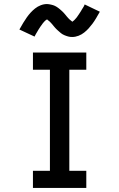

<svg xmlns="http://www.w3.org/2000/svg" viewBox="-20 -930 590 950"><path d="M143 0V-85H227V-585H143V-670H407V-585H323V-85H407V0ZM337 -747Q332 -747 327 -747.5Q322 -748 317 -749.5Q312 -751 307.5 -752.5Q303 -754 298.5 -756Q294 -758 289.5 -760.5Q285 -763 281.5 -766Q278 -769 274 -772.5Q270 -776 266 -779.5Q262 -783 258.5 -786.5Q255 -790 252 -793.5Q249 -797 246 -800.5Q243 -804 239.5 -808.5Q236 -813 232 -817Q228 -821 225 -824Q222 -827 217.5 -830Q213 -833 213 -835H214L211 -833Q207 -831 204.5 -828.5Q202 -826 199.5 -823.5Q197 -821 195.5 -819Q194 -817 192.5 -815.5Q191 -814 189.5 -811.5Q188 -809 186.5 -807Q185 -805 183 -802.5Q181 -800 179.5 -797.5Q178 -795 176 -792Q174 -789 172 -786Q170 -783 168 -779.5Q166 -776 164 -772.5Q162 -769 159.5 -765Q157 -761 155 -757Q153 -753 151 -749L76 -784Q86 -802 95 -817Q104 -832 113 -844.5Q122 -857 131.5 -867.5Q141 -878 153.5 -888Q166 -898 181.5 -904Q197 -910 213 -910Q218 -910 223 -909Q228 -908 233 -907Q238 -906 242.5 -904.5Q247 -903 251.5 -901Q256 -899 260.5 -896Q265 -893 268.5 -890.5Q272 -888 276 -884.5Q280 -881 284 -877.5Q288 -874 291.5 -870.5Q295 -867 298 -863.5Q301 -860 304 -856.5Q307 -853 310.5 -848.5Q314 -844 318 -840Q322 -836 325 -833Q328 -830 332.5 -827Q337 -824 337 -822V-821H336Q336 -822 339.5 -824Q343 -826 345.5 -828.5Q348 -831 350.5 -833.5Q353 -836 354.5 -838Q356 -840 357.5 -841.5Q359 -843 360.5 -845Q362 -847 363.5 -849.5Q365 -852 367 -854.5Q369 -857 370.5 -859.5Q372 -862 374 -865Q376 -868 378 -871Q380 -874 382 -877.5Q384 -881 386 -884.5Q388 -888 390.5 -891.5Q393 -895 395 -899Q397 -903 399 -908L474 -872Q464 -854 455 -839Q446 -824 437 -812Q428 -800 418.5 -789.5Q409 -779 396.5 -769Q384 -759 368.5 -753Q353 -747 337 -747Z"/></svg>

Font: Lode Dark
Style: Bold
Weight: 700
Monospace: yes
Designer: Belleve Invis
Foundry: Belleve Invis
Version: Version 29.2.0; ttfautohint (v1.8.3)